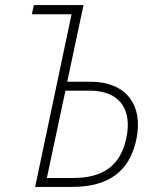

<svg xmlns="http://www.w3.org/2000/svg" viewBox="-20 -734 614 754"><path d="M118 0H263C405 0 488 -60 515 -184C545 -324 473 -413 336 -413H244L308 -714H113L105 -678H261ZM164 -35 237 -378H332C446 -378 501 -309 476 -191C453 -84 386 -35 266 -35Z"/></svg>

Font: Noto Sans SemiCondensed ExtraLight
Style: Italic
Weight: 200
Width: 4
Italic angle: -12°
Designer: Monotype Design Team
Foundry: Monotype Imaging Inc.
Version: Version 2.013